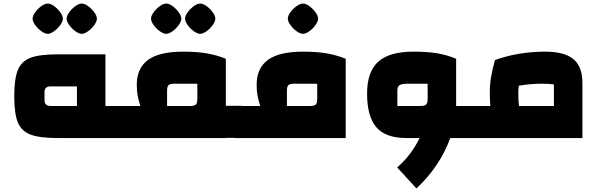

<svg xmlns="http://www.w3.org/2000/svg" viewBox="-20 -775 3355 1078"><path d="M665 -180V0H303Q202 0 151 -19.5Q100 -39 80 -88Q60 -137 60 -235Q60 -332 80 -381.5Q100 -431 151 -450.5Q202 -470 303 -470H572V-180ZM412 -290H265Q230 -290 230 -259V-211Q230 -180 265 -180H412ZM163 -670Q163 -686 177.5 -706Q192 -726 212 -740.5Q232 -755 248 -755Q264 -755 284 -740.5Q304 -726 318.5 -706Q333 -686 333 -670Q333 -655 318.5 -634.5Q304 -614 283.5 -599.5Q263 -585 248 -585Q233 -585 212.5 -599.5Q192 -614 177.5 -634.5Q163 -655 163 -670ZM354 -670Q354 -686 368.5 -706Q383 -726 403 -740.5Q423 -755 439 -755Q455 -755 475 -740.5Q495 -726 509.5 -706Q524 -686 524 -670Q524 -655 509.5 -634.5Q495 -614 474.5 -599.5Q454 -585 439 -585Q424 -585 403.5 -599.5Q383 -614 368.5 -634.5Q354 -655 354 -670Z M1338 -181V-1H1248V0H625V-180H768Q757 -215 752.5 -240.5Q748 -266 748 -300Q748 -392 811 -438.5Q874 -485 1008 -485Q1082 -485 1137.5 -476Q1193 -467 1248 -445V-181ZM1088 -305H957Q935 -305 926.5 -297Q918 -289 918 -267V-180H1049Q1071 -180 1079.5 -188Q1088 -196 1088 -218ZM828 -670Q828 -686 842.5 -706Q857 -726 877 -740.5Q897 -755 913 -755Q929 -755 949 -740.5Q969 -726 983.5 -706Q998 -686 998 -670Q998 -655 983.5 -634.5Q969 -614 948.5 -599.5Q928 -585 913 -585Q898 -585 877.5 -599.5Q857 -614 842.5 -634.5Q828 -655 828 -670ZM1019 -670Q1019 -686 1033.5 -706Q1048 -726 1068 -740.5Q1088 -755 1104 -755Q1120 -755 1140 -740.5Q1160 -726 1174.5 -706Q1189 -686 1189 -670Q1189 -655 1174.5 -634.5Q1160 -614 1139.5 -599.5Q1119 -585 1104 -585Q1089 -585 1068.5 -599.5Q1048 -614 1033.5 -634.5Q1019 -655 1019 -670Z M1441 -180Q1430 -215 1425.5 -240.5Q1421 -266 1421 -300Q1421 -392 1484 -438.5Q1547 -485 1681 -485Q1755 -485 1810.5 -476Q1866 -467 1921 -445V0H1298V-180ZM1761 -218V-305H1630Q1608 -305 1599.5 -297Q1591 -289 1591 -267V-180H1722Q1744 -180 1752.5 -188Q1761 -196 1761 -218ZM1596 -670Q1596 -686 1610.5 -706Q1625 -726 1645 -740.5Q1665 -755 1681 -755Q1697 -755 1717 -740.5Q1737 -726 1751.5 -706Q1766 -686 1766 -670Q1766 -655 1751.5 -634.5Q1737 -614 1716.5 -599.5Q1696 -585 1681 -585Q1666 -585 1645.5 -599.5Q1625 -614 1610.5 -634.5Q1596 -655 1596 -670Z M2641 0H2508Q2480 78 2431.5 150.5Q2383 223 2318 283L2210 165Q2288 98 2336 0H2261Q2146 0 2093.5 -60Q2041 -120 2041 -250Q2041 -372 2103.5 -428.5Q2166 -485 2301 -485Q2378 -485 2433.5 -476Q2489 -467 2541 -445V-180H2641ZM2342 -180Q2364 -180 2372.5 -188Q2381 -196 2381 -218V-305H2270Q2236 -305 2223.5 -297Q2211 -289 2211 -267V-180Z M3250 -310V0H2601V-180H2733Q2730 -213 2730 -253Q2730 -300 2737 -342Q2744 -384 2759 -438Q2891 -485 3040 -485Q3149 -485 3199.5 -443Q3250 -401 3250 -310ZM3090 -301Q3066 -305 3020 -305Q2961 -305 2893 -294Q2890 -275 2890 -253Q2890 -205 2894 -180H3090Z"/></svg>

Font: Changa ExtraBold
Style: Regular
Weight: 800
Designer: Eduardo Rodriguez Tunni
Foundry: Eduardo Rodriguez Tunni
Version: Version 2.002; ttfautohint (v1.5) -l 8 -r 50 -G 220 -x 14 -H